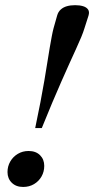

<svg xmlns="http://www.w3.org/2000/svg" viewBox="-20 -714 364 742"><path d="M322 -653.5 306.5 -605Q302 -590 293.8 -570.2Q285.5 -550.5 274 -525.2Q262.5 -500 248.2 -468.5Q234 -437 217.2 -399Q200.5 -361 181.5 -316.2Q162.5 -271.5 141.5 -219H116Q127.5 -273 136.2 -318.8Q145 -364.5 151.5 -403Q158 -441.5 163 -473.2Q168 -505 172.2 -529.8Q176.5 -554.5 180 -573.2Q183.5 -592 187 -605L201 -654.5Q205 -668.5 214.8 -677.2Q224.5 -686 238.5 -690Q252.5 -694 270.5 -694Q288 -694 301.2 -690Q314.5 -686 320.5 -677Q326.5 -668 322 -653.5ZM90.5 -130.5Q118.5 -130.5 134.8 -114.2Q151 -98 151 -73Q151 -50.5 140.5 -32Q130 -13.5 111.5 -2.5Q93 8.5 69.5 8.5Q42 8.5 25.5 -7.8Q9 -24 9 -49Q9 -71.5 19.8 -90Q30.5 -108.5 49 -119.5Q67.5 -130.5 90.5 -130.5Z"/></svg>

Font: Newsreader 36pt Medium
Style: Italic
Weight: 500
Italic angle: -17°
Designer: Hugues Gentile
Foundry: Production Type
Version: Version 1.003